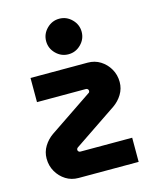

<svg xmlns="http://www.w3.org/2000/svg" viewBox="-112 -820 730 898"><g transform="rotate(-15 253.0 -371.5)"><path d="M156 0Q122 0 95 -17Q68 -34 51.5 -62.5Q35 -91 35 -126Q35 -158 51.5 -185Q68 -212 94 -230L303 -371Q307 -373 308 -376Q309 -379 309 -381Q309 -386 305.5 -389.5Q302 -393 297 -393H60V-510H337Q371 -510 398 -493Q425 -476 441.5 -447.5Q458 -419 458 -384Q458 -352 441.5 -325Q425 -298 399 -280L190 -139Q187 -137 185.5 -134Q184 -131 184 -129Q184 -124 187.5 -120.5Q191 -117 196 -117H447V0ZM261 -571Q226 -571 200.5 -596.5Q175 -622 175 -657Q175 -692 200.5 -717.5Q226 -743 261 -743Q296 -743 321.5 -717.5Q347 -692 347 -657Q347 -622 321.5 -596.5Q296 -571 261 -571Z"/></g></svg>

Font: MuseoModerno Thin SemiBold
Style: Regular
Weight: 600
Version: Version 1.003